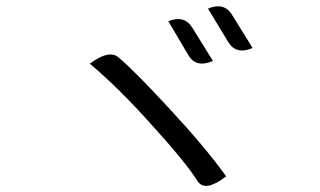

<svg xmlns="http://www.w3.org/2000/svg" viewBox="-20 -731 1040 624"><path d="M527 -662Q579 -683 605 -641L672 -533Q617 -509 592 -552L527 -662ZM656 -703Q708 -725 734 -683L801 -575Q748 -552 722 -594L656 -703ZM272 -524Q336 -572 367 -543Q423 -495 536 -372Q649 -250 715 -158Q648 -106 623 -141Q584 -203 475 -323Q367 -444 272 -524Z"/></svg>

Font: Swei Half Moon CJK TC
Style: DemiLight
Weight: 350
Version: Version 2.125